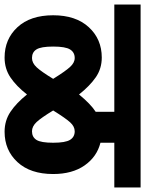

<svg xmlns="http://www.w3.org/2000/svg" viewBox="48 -756 639 845"><g transform="rotate(90 367.5 -333.5)"><path d="M-35.2 -632.8H770V-517.1H573.2V-456.1Q635.3 -440.4 673.1 -386.2Q710.9 -332 710.9 -248Q710.9 -147.5 658.4 -90.8Q606 -34.2 524.9 -34.2Q475.6 -34.2 437 -60.1Q398.4 -85.9 360.8 -132.8Q324.2 -85.9 285.9 -60.1Q247.6 -34.2 198.2 -34.2Q117.2 -34.2 64.7 -90.8Q12.2 -147.5 12.2 -248Q12.2 -347.7 64.7 -404.8Q117.2 -461.9 198.2 -461.9Q247.1 -461.9 285.2 -435.5Q323.2 -409.2 360.8 -361.8Q402.8 -413.1 437 -435.1V-517.1H-35.2ZM431.2 -248Q462.9 -195.8 481.9 -175.3Q501 -154.8 522.9 -154.8Q548.3 -154.8 560.8 -174.6Q573.2 -194.3 573.2 -248Q573.2 -301.8 560.5 -322.3Q547.9 -342.8 522.9 -342.8Q501.5 -342.8 483.2 -322.5Q464.8 -302.2 431.2 -248ZM292 -248Q258.8 -301.3 240 -322Q221.2 -342.8 200.2 -342.8Q175.3 -342.8 162.6 -322.3Q149.9 -301.8 149.9 -248Q149.9 -194.3 162.4 -174.6Q174.8 -154.8 200.2 -154.8Q222.2 -154.8 241.2 -175.3Q260.3 -195.8 292 -248Z"/></g></svg>

Font: LT Superior
Style: Bold
Weight: 400
Designer: Daniel Lyons
Foundry: LyonsType
Version: Version 1.000